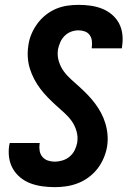

<svg xmlns="http://www.w3.org/2000/svg" viewBox="-20 -763 540 791"><path d="M206 8Q180 8 154.5 4.5Q129 1 106 -7.5Q83 -16 64 -31.5Q45 -47 33 -68Q21 -89 17.5 -114Q14 -139 18 -165Q19 -167 19.5 -169.5Q20 -172 20 -174H144Q144 -173 143.5 -172Q143 -171 143 -170Q141 -155 143.5 -141Q146 -127 155 -116.5Q164 -106 177.5 -101.5Q191 -97 206 -97Q221 -97 237.5 -102Q254 -107 267 -118Q280 -129 287.5 -144Q295 -159 298 -175Q302 -200 295 -223.5Q288 -247 274.5 -265.5Q261 -284 243.5 -299.5Q226 -315 209 -330.5Q192 -346 176 -362.5Q160 -379 146 -397.5Q132 -416 121 -437Q110 -458 103 -480.5Q96 -503 94.5 -527.5Q93 -552 97 -577Q100 -600 109.5 -622.5Q119 -645 133.5 -665Q148 -685 168 -701Q188 -717 210.5 -726.5Q233 -736 256.5 -739.5Q280 -743 303 -743Q329 -743 353.5 -739.5Q378 -736 400 -727.5Q422 -719 440.5 -703.5Q459 -688 470 -667.5Q481 -647 484 -622.5Q487 -598 483 -572Q483 -570 482.5 -568Q482 -566 482 -564H358Q358 -565 358 -565.5Q358 -566 358 -567Q360 -581 358.5 -594.5Q357 -608 349.5 -618.5Q342 -629 329.5 -633.5Q317 -638 303 -638Q288 -638 273 -632.5Q258 -627 246.5 -615.5Q235 -604 228.5 -589.5Q222 -575 219 -560Q215 -535 222 -511.5Q229 -488 242.5 -469.5Q256 -451 273.5 -435.5Q291 -420 308 -404.5Q325 -389 341 -372.5Q357 -356 371 -337.5Q385 -319 396 -298.5Q407 -278 414 -255Q421 -232 423 -207.5Q425 -183 421 -158Q417 -135 407 -111.5Q397 -88 381.5 -68Q366 -48 345 -32.5Q324 -17 300.5 -8Q277 1 253 4.5Q229 8 206 8Z"/></svg>

Font: Iosevka SS04 Extrabold Oblique
Style: Regular
Weight: 800
Italic angle: -9°
Monospace: yes
Designer: Belleve Invis
Foundry: Belleve Invis
Version: Version 19.0.0; ttfautohint (v1.8.4)